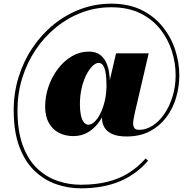

<svg xmlns="http://www.w3.org/2000/svg" viewBox="-20 -810 1049 1044"><path d="M419 214Q350.5 214 285.5 191.5Q220.5 169 168.2 119.2Q116 69.5 85.2 -12Q54.5 -93.5 54.5 -211Q54.5 -305 81.2 -391.2Q108 -477.5 156.8 -550Q205.5 -622.5 271.8 -676.5Q338 -730.5 417.5 -760.2Q497 -790 585 -790Q680 -790 749.8 -755.5Q819.5 -721 865 -664Q910.5 -607 932.8 -538.2Q955 -469.5 955 -401Q955 -338.5 937.5 -279Q920 -219.5 884.2 -172Q848.5 -124.5 795 -96.2Q741.5 -68 669 -68Q619 -68 590.2 -81.2Q561.5 -94.5 548.8 -115.8Q536 -137 534.8 -162Q533.5 -187 539 -210L611 -520H788.5L715 -204.5Q712.5 -192 709.2 -178Q706 -164 704.5 -150.8Q703 -137.5 705 -127Q707 -116.5 714.2 -110.2Q721.5 -104 736 -104Q774 -104 809.5 -126.5Q845 -149 873.2 -190Q901.5 -231 918.2 -285Q935 -339 935 -401Q935 -467 914.5 -532.2Q894 -597.5 851.2 -651.5Q808.5 -705.5 742.2 -738Q676 -770.5 584.5 -770.5Q500.5 -770.5 424.2 -741.8Q348 -713 284.2 -661Q220.5 -609 173.5 -538.8Q126.5 -468.5 100.8 -385.2Q75 -302 75 -211Q75 -97 103.8 -19.2Q132.5 58.5 181.8 105.5Q231 152.5 292.5 173.5Q354 194.5 419 194.5Q499 194.5 562.5 179Q626 163.5 677.5 131.8Q729 100 772 51.5L785 64Q722 137.5 631.8 175.8Q541.5 214 419 214ZM379 -70Q334 -70 299.5 -88.2Q265 -106.5 245.2 -142.2Q225.5 -178 225.5 -230Q225.5 -286.5 244 -339.8Q262.5 -393 295.2 -436Q328 -479 371 -504.2Q414 -529.5 462.5 -529.5Q497.5 -529.5 519.8 -514.8Q542 -500 554.8 -475.2Q567.5 -450.5 572.5 -420.5Q577.5 -390.5 577.5 -359.5Q577.5 -300 564 -247.2Q550.5 -194.5 524.5 -155Q498.5 -115.5 462 -92.8Q425.5 -70 379 -70ZM461.5 -132Q477 -132 494.2 -148Q511.5 -164 526 -193.2Q540.5 -222.5 549.8 -261.5Q559 -300.5 559 -346Q559 -362 557.8 -382.5Q556.5 -403 552.5 -422.8Q548.5 -442.5 539.8 -455.2Q531 -468 517 -468Q500.5 -468 482.5 -450.5Q464.5 -433 449 -402.2Q433.5 -371.5 424 -330.8Q414.5 -290 414.5 -243.5Q414.5 -210 419.5 -185Q424.5 -160 435 -146Q445.5 -132 461.5 -132Z"/></svg>

Font: Bodoni Moda ExtraBold
Style: Regular
Weight: 800
Version: Version 2.005